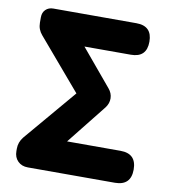

<svg xmlns="http://www.w3.org/2000/svg" viewBox="-83 -816 796 888"><g transform="rotate(10 315.0 -372.0)"><path d="M107 0Q78 0 60 -18Q42 -36 42 -65V-77Q42 -107 62 -132L269 -376L67 -613Q46 -637 46 -669V-694Q46 -717 60 -730.5Q74 -744 96 -744H486Q560 -744 560 -670Q560 -596 486 -596H268L411 -425Q428 -405 428.5 -381Q429 -357 413 -336L265 -150H516Q591 -150 591 -75Q591 0 516 0H316Z"/></g></svg>

Font: GenSenRounded TW H
Style: Regular
Weight: 900
Version: Version 1.501;PS 1;hotconv 16.6.51;makeotf.lib2.5.65220